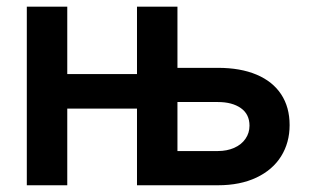

<svg xmlns="http://www.w3.org/2000/svg" viewBox="-20 -550 918 570"><path d="M59.6 -530.3H179.7V-330.1H386.7V-530.3H506.8V-348.6H627Q693.8 -348.6 741.7 -328.4Q789.6 -308.1 814.7 -270Q839.8 -231.9 839.8 -178.7Q839.8 -126.5 814.5 -85.9Q789.1 -45.4 741 -22.7Q692.9 0 627 0H386.7V-227.5H179.7V0H59.6ZM627 -101.6Q653.8 -101.6 675.3 -111.1Q696.8 -120.6 708.7 -137.9Q720.7 -155.3 720.7 -176.8Q720.7 -210.9 695.1 -229Q669.4 -247.1 627 -247.1H506.8V-101.6Z"/></svg>

Font: Pretendard SemiBold
Style: Regular
Weight: 600
Designer: Base glyphs from Inter by Rasmus Andersson; Hangeul glyphs from Noto Sans CJK(Source Han Sans) by Jang Soo-young and Kan
Foundry: Kil Hyung-jin
Version: Version 1.309